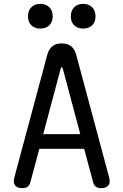

<svg xmlns="http://www.w3.org/2000/svg" viewBox="-20 -965 640 995"><path d="M204 -270H396L305 -611Q303 -617 300 -617Q297 -617 295 -611ZM463 -19 416 -194H184L137 -19Q133 -5 123.5 2.5Q114 10 95 10Q69 10 58 -4.5Q47 -19 55 -48L225 -681Q233 -710 251 -725Q269 -740 300 -740Q331 -740 349 -725Q367 -710 375 -681L545 -48Q553 -19 542 -4.5Q531 10 505 10Q486 10 476.5 2.5Q467 -5 463 -19ZM411 -817Q382 -817 364.5 -834Q347 -851 347 -880Q347 -910 364.5 -927.5Q382 -945 411 -945Q440 -945 457.5 -927.5Q475 -910 475 -880Q475 -851 457.5 -834Q440 -817 411 -817ZM189 -817Q160 -817 142.5 -834Q125 -851 125 -880Q125 -910 142.5 -927.5Q160 -945 189 -945Q218 -945 235.5 -927.5Q253 -910 253 -880Q253 -851 235.5 -834Q218 -817 189 -817Z"/></svg>

Font: Maple Mono NF CN
Style: Regular
Weight: 400
Monospace: yes
Designer: subframe7536
Version: Version 7.000